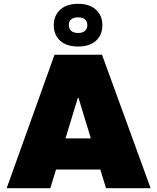

<svg xmlns="http://www.w3.org/2000/svg" viewBox="-20 -987 825 1007"><path d="M15 0 266 -700H515L770 0H536L392 -473H388L244 0ZM243 -98V-261H539V-98ZM390 -743Q329 -743 295.5 -773.5Q262 -804 262 -855Q262 -905 295.5 -936Q329 -967 390 -967Q450 -967 483.5 -936Q517 -905 517 -855Q517 -804 483.5 -773.5Q450 -743 390 -743ZM390 -814Q413 -814 425.5 -825Q438 -836 438 -855Q438 -875 425.5 -885.5Q413 -896 390 -896Q366 -896 353.5 -885.5Q341 -875 341 -856Q341 -836 353.5 -825Q366 -814 390 -814Z"/></svg>

Font: REM Black
Style: Regular
Weight: 900
Designer: Octavio Pardo
Foundry: Ashler Design
Version: Version 1.005;gftools[0.9.28]